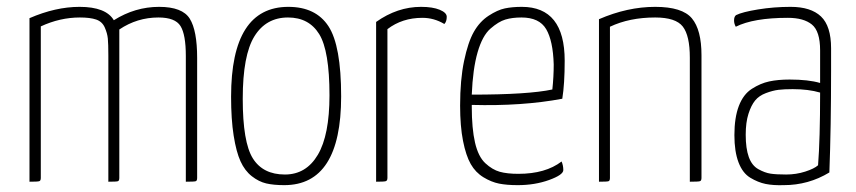

<svg xmlns="http://www.w3.org/2000/svg" viewBox="-20 -530 2498 560"><path d="M444 -510Q512 -510 533.5 -475.5Q555 -441 555 -361V-11Q555 -3 551 -1.5Q547 0 522 0V-367Q522 -429 506.5 -454Q491 -479 442 -479Q380 -479 328 -444V-11Q328 -3 324 -1.5Q320 0 296 0V-368Q296 -402 294.5 -417.5Q293 -433 285.5 -450Q278 -467 260.5 -473Q243 -479 213 -479Q155 -479 99 -453V-11Q99 -3 94.5 -1.5Q90 0 66 0V-477Q142 -510 212 -510Q289 -510 312 -471Q374 -510 444 -510Z M654 -248Q654 -510 821 -510Q901 -510 938 -453.5Q975 -397 975 -249Q975 10 809 10Q778 10 756.5 5Q735 0 714.5 -16Q694 -32 681.5 -59.5Q669 -87 661.5 -134.5Q654 -182 654 -248ZM811 -21Q873 -21 907 -78.5Q941 -136 941 -252Q941 -382 911 -430.5Q881 -479 820 -479Q756 -479 722 -424Q688 -369 688 -242Q688 -115 717.5 -68Q747 -21 811 -21Z M1077 -466Q1139 -510 1208 -510Q1242 -510 1262.5 -501.5Q1283 -493 1283 -481Q1283 -467 1276 -460Q1246 -478 1212 -478Q1153 -478 1110 -445V-11Q1110 -3 1105 -1.5Q1100 0 1077 0Z M1492 -23Q1571 -23 1618 -59Q1623 -47 1623 -34Q1623 -20 1581.5 -5Q1540 10 1490 10Q1458 10 1435.5 5.5Q1413 1 1390 -13Q1367 -27 1353 -51.5Q1339 -76 1330.5 -119Q1322 -162 1322 -222Q1322 -297 1333.5 -352Q1345 -407 1362 -437Q1379 -467 1405 -484Q1431 -501 1452.5 -505.5Q1474 -510 1502 -510Q1627 -510 1627 -353Q1627 -285 1620 -242Q1503 -220 1356 -224V-219Q1356 -155 1365.5 -114Q1375 -73 1395.5 -54Q1416 -35 1437.5 -29Q1459 -23 1492 -23ZM1501 -479Q1474 -479 1454 -473Q1434 -467 1410.5 -446.5Q1387 -426 1373 -377.5Q1359 -329 1356 -254Q1521 -254 1591 -269Q1595 -306 1595 -342Q1593 -411 1573 -445Q1553 -479 1501 -479Z M1727 -474Q1810 -510 1891 -510Q1970 -510 1998 -476.5Q2026 -443 2026 -369V-11Q2026 -3 2021.5 -1.5Q2017 0 1992 0V-362Q1992 -426 1971.5 -452.5Q1951 -479 1891 -479Q1816 -479 1759 -452V-11Q1759 -3 1755 -1.5Q1751 0 1727 0Z M2121 -470Q2121 -482 2127 -486Q2145 -495 2191 -502.5Q2237 -510 2286 -510Q2345 -510 2374.5 -482Q2404 -454 2404 -389V-325Q2404 -160 2399 -27Q2338 10 2266 10Q2235 11 2213 6.5Q2191 2 2168.5 -11.5Q2146 -25 2134 -56.5Q2122 -88 2122 -136Q2122 -187 2135 -221Q2148 -255 2173 -271Q2198 -287 2223.5 -292.5Q2249 -298 2283 -298Q2338 -298 2372 -288V-383Q2372 -439 2348 -458.5Q2324 -478 2278 -478Q2178 -478 2126 -452Q2121 -461 2121 -470ZM2372 -260Q2338 -270 2292 -270Q2267 -270 2250.5 -268Q2234 -266 2214 -258.5Q2194 -251 2182.5 -237Q2171 -223 2163 -198Q2155 -173 2155 -137Q2155 -97 2164 -72Q2173 -47 2192 -36.5Q2211 -26 2227.5 -23.5Q2244 -21 2273 -21Q2302 -21 2328.5 -29.5Q2355 -38 2366 -48Q2372 -123 2372 -260Z"/></svg>

Font: Yanone Kaffeesatz Thin
Style: Regular
Weight: 250
Designer: Yanone (Cyrillic: Daniel Pouzeot)
Foundry: Yanone
Version: Version 1.003;PS 001.003;hotconv 1.0.88;makeotf.lib2.5.64775